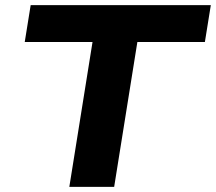

<svg xmlns="http://www.w3.org/2000/svg" viewBox="-20 -725 838 745"><path d="M249 0 339 -562H76L99 -705H798L775 -562H513L423 0Z"/></svg>

Font: Nunito Sans 7pt SemiExpanded ExtraBold
Style: Italic
Weight: 800
Width: 6
Italic angle: -9°
Designer: Vernon Adams
Foundry: Vernon Adams
Version: Version 3.101;gftools[0.9.27]